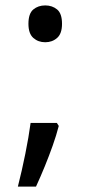

<svg xmlns="http://www.w3.org/2000/svg" viewBox="-20 -570 334 709"><path d="M190 -116 197 -105Q188 -70 174.5 -32Q161 6 145.5 44Q130 82 113 119H46Q61 60 73.5 -2Q86 -64 93 -116ZM147 -414Q121 -414 103 -430Q85 -446 85 -482Q85 -520 103 -535Q121 -550 147 -550Q173 -550 191 -535Q209 -520 209 -482Q209 -446 191 -430Q173 -414 147 -414Z"/></svg>

Font: lbangla85
Style: Book
Weight: 400
Designer: Jelle Bosma - Monotype Design Team
Foundry: Monotype Imaging Inc.
Version: Version 2.003